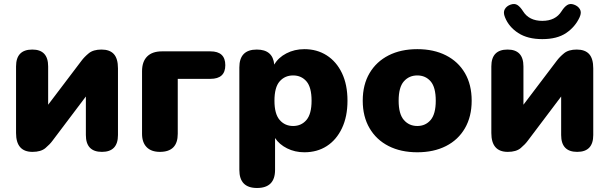

<svg xmlns="http://www.w3.org/2000/svg" viewBox="-20 -748 3037 957"><path d="M142 9Q60 9 60 -85V-417Q60 -501 141 -501Q220 -501 220 -417V-226L386 -445Q400 -464 422.5 -482.5Q445 -501 486 -501Q527 -501 547.5 -478.5Q568 -456 568 -407V-75Q568 9 488 9Q408 9 408 -75V-267L242 -47Q229 -29 206.5 -10Q184 9 142 9Z M777 9Q734 9 711 -14.5Q688 -38 688 -81V-393Q688 -441 713.5 -466.5Q739 -492 787 -492H1029Q1103 -492 1103 -423Q1103 -355 1029 -355H866V-81Q866 9 777 9Z M1441 -120Q1482 -120 1507.5 -150Q1533 -180 1533 -246Q1533 -313 1507.5 -342.5Q1482 -372 1441 -372Q1400 -372 1374 -342.5Q1348 -313 1348 -246Q1348 -180 1374 -150Q1400 -120 1441 -120ZM1261 189Q1173 189 1173 99V-412Q1173 -501 1260 -501Q1340 -501 1347 -426Q1367 -461 1407.5 -482Q1448 -503 1497 -503Q1560 -503 1608.5 -472Q1657 -441 1684.5 -383.5Q1712 -326 1712 -246Q1712 -167 1684.5 -109Q1657 -51 1609 -20Q1561 11 1497 11Q1450 11 1411 -8.5Q1372 -28 1351 -60V99Q1351 189 1261 189Z M2060 11Q1978 11 1917 -20Q1856 -51 1822 -109Q1788 -167 1788 -246Q1788 -326 1822 -383.5Q1856 -441 1917 -472Q1978 -503 2060 -503Q2142 -503 2203 -472Q2264 -441 2297.5 -383.5Q2331 -326 2331 -246Q2331 -167 2297.5 -109Q2264 -51 2203 -20Q2142 11 2060 11ZM2060 -120Q2101 -120 2126.5 -150Q2152 -180 2152 -246Q2152 -313 2126.5 -342.5Q2101 -372 2060 -372Q2019 -372 1993 -342.5Q1967 -313 1967 -246Q1967 -180 1993 -150Q2019 -120 2060 -120Z M2683 -553Q2610 -553 2563 -583.5Q2516 -614 2497 -662Q2487 -686 2496 -702Q2505 -718 2525 -725Q2545 -732 2559 -723Q2573 -714 2587 -692Q2617 -644 2683 -644Q2749 -644 2779 -692Q2793 -714 2807.5 -723Q2822 -732 2841 -725Q2861 -718 2870.5 -702Q2880 -686 2869 -662Q2847 -614 2802 -583.5Q2757 -553 2683 -553ZM2511 9Q2429 9 2429 -85V-417Q2429 -501 2510 -501Q2589 -501 2589 -417V-226L2755 -445Q2769 -464 2791.5 -482.5Q2814 -501 2855 -501Q2896 -501 2916.5 -478.5Q2937 -456 2937 -407V-75Q2937 9 2857 9Q2777 9 2777 -75V-267L2611 -47Q2598 -29 2575.5 -10Q2553 9 2511 9Z"/></svg>

Font: Chiron GoRound TC H
Style: Regular
Weight: 900
Designer: Ryoko NISHIZUKA 西塚涼子 (kana, bopomofo & ideographs); Paul D. Hunt (Latin, Greek & Cyrillic); Sandoll Communications 산돌커뮤니
Foundry: Adobe
Version: Version 1.000;hotconv 1.1.1;makeotfexe 2.6.0